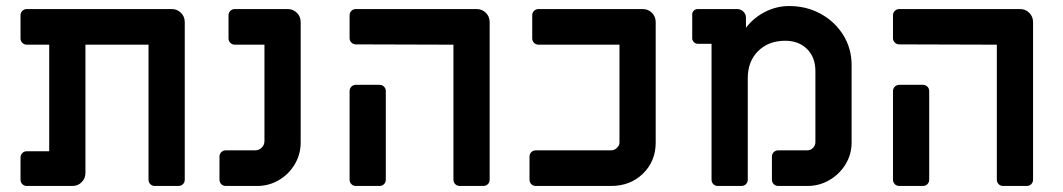

<svg xmlns="http://www.w3.org/2000/svg" viewBox="-20 -616 3522 636"><path d="M48 -21V-94Q48 -103 54 -109Q60 -115 69 -115H143V-468H69Q60 -468 54 -474Q48 -480 48 -489V-565Q48 -574 54 -580Q60 -586 69 -586H549Q567 -586 579.5 -573.5Q592 -561 592 -543V-21Q592 -12 586 -6Q580 0 571 0H493Q484 0 478 -6Q472 -12 472 -21V-468H263V-43Q263 -25 250.5 -12.5Q238 0 220 0H69Q60 0 54 -6Q48 -12 48 -21Z M707 -21V-97Q707 -106 713 -112Q719 -118 728 -118H825Q838 -118 847 -127Q856 -136 856 -149V-468H758Q749 -468 743 -474Q737 -480 737 -489V-565Q737 -574 743 -580Q749 -586 758 -586H933Q951 -586 963.5 -573.5Q976 -561 976 -543V-144Q976 -105 956.5 -72Q937 -39 904 -19.5Q871 0 832 0H728Q719 0 713 -6Q707 -12 707 -21Z M1482 -21V-468L1159 -469Q1150 -469 1144 -475Q1138 -481 1138 -490V-565Q1138 -574 1144 -580Q1150 -586 1159 -586H1559Q1577 -586 1589.5 -573.5Q1602 -561 1602 -543V-21Q1602 -12 1596 -6Q1590 0 1581 0H1503Q1494 0 1488 -6Q1482 -12 1482 -21ZM1138 -21V-314Q1138 -323 1144 -329Q1150 -335 1159 -335H1237Q1246 -335 1252 -329Q1258 -323 1258 -314V-21Q1258 -12 1252 -6Q1246 0 1237 0H1159Q1150 0 1144 -6Q1138 -12 1138 -21Z M1734 -21V-97Q1734 -106 1740 -112Q1746 -118 1755 -118H2004Q2015 -118 2023.5 -126Q2032 -134 2032 -144V-468H1764Q1755 -468 1749 -474Q1743 -480 1743 -489V-565Q1743 -574 1749 -580Q1755 -586 1764 -586H2109Q2127 -586 2139.5 -573.5Q2152 -561 2152 -543V-144Q2152 -82 2110 -41Q2068 0 2004 0H1755Q1746 0 1740 -6Q1734 -12 1734 -21Z M2337 -21V-471H2291Q2284 -471 2278.5 -476.5Q2273 -482 2273 -489V-568Q2273 -576 2278.5 -581Q2284 -586 2291 -586H2422Q2434 -586 2442.5 -577.5Q2451 -569 2451 -557V-524Q2476 -557 2514 -576.5Q2552 -596 2594 -596Q2652 -596 2699 -570Q2746 -544 2773.5 -499.5Q2801 -455 2801 -400V-144Q2801 -105 2781 -72Q2761 -39 2727.5 -19.5Q2694 0 2655 0H2558Q2549 0 2543 -6Q2537 -12 2537 -21V-97Q2537 -106 2543 -112Q2549 -118 2558 -118H2654Q2665 -118 2673 -126Q2681 -134 2681 -145V-381Q2681 -426 2653.5 -453.5Q2626 -481 2581 -481Q2526 -481 2491.5 -447Q2457 -413 2457 -357V-21Q2457 -12 2451 -6Q2445 0 2436 0H2358Q2349 0 2343 -6Q2337 -12 2337 -21Z M3282 -21V-468L2959 -469Q2950 -469 2944 -475Q2938 -481 2938 -490V-565Q2938 -574 2944 -580Q2950 -586 2959 -586H3359Q3377 -586 3389.5 -573.5Q3402 -561 3402 -543V-21Q3402 -12 3396 -6Q3390 0 3381 0H3303Q3294 0 3288 -6Q3282 -12 3282 -21ZM2938 -21V-314Q2938 -323 2944 -329Q2950 -335 2959 -335H3037Q3046 -335 3052 -329Q3058 -323 3058 -314V-21Q3058 -12 3052 -6Q3046 0 3037 0H2959Q2950 0 2944 -6Q2938 -12 2938 -21Z"/></svg>

Font: Miriam Libre
Style: Bold
Weight: 700
Designer: Michal Sahar
Foundry: Hagilda
Version: Version 1.001